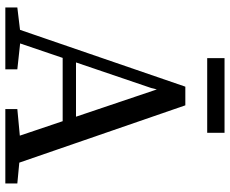

<svg xmlns="http://www.w3.org/2000/svg" viewBox="-91 -771 862 720"><g transform="rotate(90 340.0 -411.0)"><path d="M8 0V-45L108 -57H129L240 -45V0ZM73 0 305 -675H375L608 0H507L308 -590H321L310 -547L124 0ZM181 -215V-265H471V-215ZM389 0V-45L517 -57H541L668 -45V0ZM198 -757V-822H478V-757Z"/></g></svg>

Font: Source Serif 4 18pt
Style: Regular
Weight: 400
Designer: Frank Grießhammer
Foundry: Adobe Systems Incorporated
Version: Version 4.004;hotconv 1.0.116;makeotfexe 2.5.65601